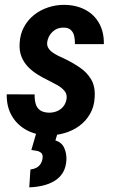

<svg xmlns="http://www.w3.org/2000/svg" viewBox="-20 -559 481 807"><path d="M259.8 -143.6Q262.7 -164.1 250.2 -178Q237.8 -191.9 219.7 -201.9Q201.7 -211.9 187 -219.2Q161.1 -231.4 137.9 -245.8Q114.7 -260.3 97.2 -278.8Q79.6 -297.4 70.1 -321.3Q60.5 -345.2 62.5 -377.4Q64.5 -415 80.6 -445.1Q96.7 -475.1 123 -496.1Q149.4 -517.1 182.9 -528.1Q216.3 -539.1 252.4 -538.6Q302.2 -537.6 339.6 -517.3Q377 -497.1 397.2 -460.2Q417.5 -423.3 416.5 -373.5H294.9Q295.4 -391.1 292 -407Q288.6 -422.9 277.6 -433.1Q266.6 -443.4 246.1 -442.9Q228 -442.9 214.1 -435.1Q200.2 -427.2 190.9 -413.8Q181.6 -400.4 178.7 -383.3Q176.3 -368.7 182.9 -357.7Q189.5 -346.7 200.9 -338.6Q212.4 -330.6 225.3 -324.2Q238.3 -317.9 248.5 -313.5Q285.2 -295.9 315.7 -275.1Q346.2 -254.4 363.5 -224.6Q380.9 -194.8 377.9 -149.9Q376 -110.4 358.4 -80.1Q340.8 -49.8 313 -29.5Q285.2 -9.3 250.2 0.7Q215.3 10.7 178.2 9.8Q127.9 8.3 89.1 -13.7Q50.3 -35.6 28.8 -73.7Q7.3 -111.8 8.3 -162.6L125.5 -162.1Q125 -140.6 129.9 -123Q134.8 -105.5 148.4 -95.7Q162.1 -85.9 186.5 -85.4Q204.6 -85.4 220.2 -92Q235.8 -98.6 246.3 -111.6Q256.8 -124.5 259.8 -143.6ZM131.8 2.4 221.7 2 212.9 31.2Q239.7 39.6 249.8 62.3Q259.8 85 259.3 110.8Q257.8 144 244.4 166.3Q231 188.5 208.3 201.9Q185.5 215.3 158.4 221.4Q131.3 227.5 103 228.5L107.9 153.3Q121.6 151.9 132.1 146.5Q142.6 141.1 149.4 131.6Q156.2 122.1 158.7 107.9Q161.1 91.8 154.1 84.7Q147 77.6 135.5 75.2Q124 72.8 111.8 71.3Z"/></svg>

Font: Roboto Condensed SemiBold
Style: Italic
Weight: 600
Italic angle: -12°
Designer: Christian Robertson
Foundry: Google
Version: Version 3.008; 2023